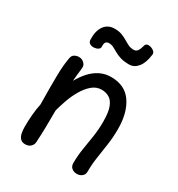

<svg xmlns="http://www.w3.org/2000/svg" viewBox="-191 -926 983 1061"><g transform="rotate(30 300.5 -395.5)"><path d="M102 -523Q105 -540 118 -547.5Q131 -555 146 -555Q164 -555 177.5 -543Q191 -531 191 -515Q191 -510 189 -494Q187 -478 185 -459Q183 -440 182 -424Q202 -460 227.5 -488Q253 -516 285 -532Q317 -548 355 -548Q444 -548 487.5 -484.5Q531 -421 531 -317Q531 -266 524 -217.5Q517 -169 510 -122.5Q503 -76 503 -30Q503 -11 489.5 0Q476 11 457 11Q438 11 424.5 0Q411 -11 411 -31Q411 -80 418.5 -125Q426 -170 433 -216Q440 -262 440 -312Q440 -372 427.5 -404Q415 -436 393.5 -448.5Q372 -461 345 -461Q311 -461 284 -437.5Q257 -414 236.5 -378.5Q216 -343 202.5 -304Q189 -265 181 -235Q181 -180 180 -127.5Q179 -75 176 -29Q175 -12 162 0Q149 12 128 12Q108 12 97 0.5Q86 -11 82 -30Q78 -49 78 -71Q78 -106 81 -145Q84 -184 92 -221Q91 -278 91 -323Q91 -368 91.5 -403.5Q92 -439 94.5 -468Q97 -497 102 -523ZM405 -657Q372 -657 349.5 -664Q327 -671 311 -680.5Q295 -690 281 -697Q267 -704 251 -704Q223 -704 226 -668Q227 -656 216 -649Q205 -642 190.5 -641Q176 -640 164.5 -646.5Q153 -653 152 -669Q150 -725 173 -757Q196 -789 239 -789Q266 -789 285.5 -781.5Q305 -774 320.5 -764.5Q336 -755 351.5 -747.5Q367 -740 386 -740Q401 -740 409.5 -751Q418 -762 425 -788Q428 -800 438.5 -802.5Q449 -805 461.5 -801Q474 -797 483 -788.5Q492 -780 490 -768Q483 -713 460 -685Q437 -657 405 -657Z"/></g></svg>

Font: Playpen Sans Arabic
Style: Regular
Weight: 400
Designer: Azza Alameddine, Laura Meseguer, Veronika Burian, José Scaglione
Foundry: TypeTogether
Version: Version 2.000